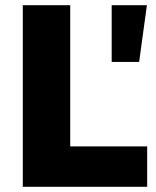

<svg xmlns="http://www.w3.org/2000/svg" viewBox="-20 -721 603 741"><path d="M548 0H68V-701H251V-156H548ZM517 -482H411V-701H547Z"/></svg>

Font: Argentum Novus
Style: Bold
Weight: 700
Designer: Julieta Ulanovsky (font) & Cristiano Sobral (main changes)
Foundry: Julieta Ulanovsky (font) & Cristiano Sobral (main changes)
Version: Version 3.00;November 27, 2020;FontCreator 13.0.0.2655 64-bi